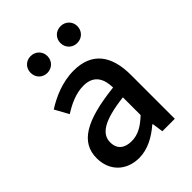

<svg xmlns="http://www.w3.org/2000/svg" viewBox="-225 -896 1025 1025"><g transform="rotate(-45 287.5 -383.5)"><path d="M217 14C283 14 342 -20 392 -63H396L405 0H499V-331C499 -478 436 -564 299 -564C211 -564 134 -528 77 -492L120 -414C167 -444 221 -470 279 -470C360 -470 383 -414 384 -351C155 -326 55 -265 55 -146C55 -49 122 14 217 14ZM252 -78C203 -78 166 -100 166 -155C166 -216 221 -258 384 -277V-143C339 -101 300 -78 252 -78ZM191 -654C228 -654 255 -682 255 -718C255 -753 228 -781 191 -781C154 -781 128 -753 128 -718C128 -682 154 -654 191 -654ZM417 -654C454 -654 481 -682 481 -718C481 -753 454 -781 417 -781C380 -781 353 -753 353 -718C353 -682 380 -654 417 -654Z"/></g></svg>

Font: ChiuKong Gothic CL Medium
Style: Regular
Weight: 500
Designer: Ryoko NISHIZUKA 西塚涼子 (kana, bopomofo & ideographs); Paul D. Hunt (Latin, Greek & Cyrillic); Sandoll Communications 산돌커뮤니
Foundry: Adobe
Version: Version 1.300